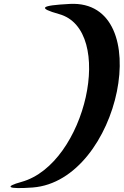

<svg xmlns="http://www.w3.org/2000/svg" viewBox="-20 -860 632 982"><path d="M91 70C-3 96 21 108 147 99C595 65 784 -862 338 -840C186 -832 172 -819 282 -788C572 -708 420 -22 91 70Z"/></svg>

Font: Venom Sans
Style: Obl
Weight: 400
Version: Version 1.001